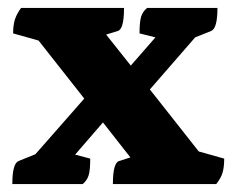

<svg xmlns="http://www.w3.org/2000/svg" viewBox="-20 -463 594 483"><path d="M11 0Q11 -52 27 -58L69 -75L192 -215L77 -361L13 -379Q13 -400 17.5 -414Q22 -428 33 -443H292Q292 -389 276 -385L247 -376L309 -298L371 -369L331 -379Q331 -408 335 -421Q339 -434 350 -443H527Q527 -391 511 -385L471 -369L357 -238L480 -82L544 -64Q544 -43 540 -29Q536 -15 524 0H264Q264 -54 280 -58L308 -67L239 -155L169 -74L207 -64Q207 -35 203 -22Q199 -9 188 0Z"/></svg>

Font: Petrona ExtraBold
Style: Regular
Weight: 800
Designer: Ringo R. Seeber
Foundry: Ringo R. Seeber
Version: Version 2.001; ttfautohint (v1.8.3)